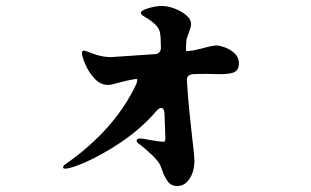

<svg xmlns="http://www.w3.org/2000/svg" viewBox="-20 -583 1040 642"><path d="M779 -371Q779 -352 766.5 -343.5Q754 -335 715 -335L672 -336Q642 -336 625 -335Q603 -333 605 -312Q608 -261 614 -203.5Q620 -146 622 -128Q630 -64 630 -46Q630 -10 614 14.5Q598 39 573 39Q552 39 541 23.5Q530 8 524.5 -7.5Q519 -23 517 -28Q511 -43 487.5 -65.5Q464 -88 443 -103Q437 -108 437 -112Q437 -120 449 -120Q456 -120 481 -115Q517 -109 525 -109Q530 -109 531.5 -111.5Q533 -114 533 -122L530 -204Q529 -222 519 -222Q512 -222 504 -213Q447 -146 364 -94Q281 -42 219 -23Q203 -19 199 -19Q191 -19 191 -23Q191 -29 199 -34Q359 -146 431 -292Q437 -303 438.5 -311Q440 -319 437 -319Q432 -319 430 -318Q407 -315 375 -306Q352 -299 341 -299Q316 -299 296 -320.5Q276 -342 265 -368.5Q254 -395 254 -405Q254 -414 261 -414Q263 -414 292.5 -403Q322 -392 351 -392L499 -402Q508 -403 513 -408.5Q518 -414 518 -423Q518 -458 515 -473Q512 -499 465 -526Q451 -534 451 -540Q451 -548 476 -555.5Q501 -563 520 -563Q552 -563 585.5 -544Q619 -525 619 -502Q619 -493 610 -470Q609 -466 606 -458.5Q603 -451 603 -446Q602 -436 602 -413Q603 -413 604 -412.5Q605 -412 606 -412L624 -414L629 -415L655 -421Q691 -431 705 -431Q714 -431 732 -424.5Q750 -418 764.5 -404.5Q779 -391 779 -371Z"/></svg>

Font: Shippori Antique B1
Style: Regular
Weight: 400
Designer: FONTDASU
Foundry: FONTDASU / Google Inc. / but / Adobe
Version: Version 2.001